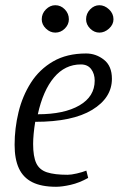

<svg xmlns="http://www.w3.org/2000/svg" viewBox="-20 -707 455 736"><path d="M195 9Q139 9 104 -8.5Q69 -26 52.5 -61.5Q36 -97 36 -152Q36 -215 51 -277Q66 -339 98.5 -390Q131 -441 183.5 -471.5Q236 -502 310 -502Q348 -502 378.5 -478Q409 -454 409 -405Q409 -332 333.5 -286Q258 -240 115 -240Q111 -216 109 -194Q107 -172 107 -155Q107 -107 119 -81.5Q131 -56 160 -46.5Q189 -37 239 -37Q253 -37 274.5 -42Q296 -47 311 -53L318 -25Q284 -6 251 1.5Q218 9 195 9ZM125 -269Q226 -269 284.5 -303Q343 -337 343 -398Q343 -424 329.5 -442Q316 -460 290 -460Q229 -460 187 -410Q145 -360 125 -269ZM361 -582Q341 -582 325.5 -597.5Q310 -613 310 -633Q310 -655 325.5 -671Q341 -687 361 -687Q381 -687 398 -671Q415 -655 415 -633Q415 -613 398 -597.5Q381 -582 361 -582ZM192 -582Q172 -582 156 -597.5Q140 -613 140 -633Q140 -655 156 -671Q172 -687 192 -687Q213 -687 228.5 -671Q244 -655 244 -633Q244 -613 228.5 -597.5Q213 -582 192 -582Z"/></svg>

Font: Manuale Light
Style: Italic
Weight: 300
Italic angle: -11°
Version: Version 1.002